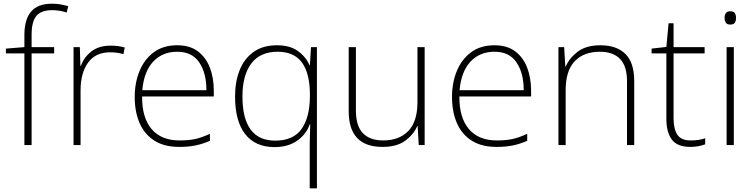

<svg xmlns="http://www.w3.org/2000/svg" viewBox="-20 -878 4080 1039"><path d="M273 -589H151V-93H112V-589H12V-615L112 -623V-689Q112 -772 148 -815Q184 -858 262 -858Q288 -858 309 -854Q330 -850 349 -845L341 -810Q304 -823 262 -823Q203 -823 177 -792Q151 -761 151 -690V-623H273Z M578 -631Q600 -631 619 -628.5Q638 -626 655 -621L648 -585Q630 -590 613.5 -592.5Q597 -595 576 -595Q497 -595 456.5 -539Q416 -483 416 -388V-93H378V-623H412L415 -522H418Q434 -568 474.5 -599.5Q515 -631 578 -631Z M939 -633Q1007 -633 1050.5 -600.5Q1094 -568 1115.5 -512.5Q1137 -457 1137 -387V-356H749Q748 -241 800.5 -179.5Q853 -118 951 -118Q1000 -118 1035.5 -125.5Q1071 -133 1116 -154V-116Q1077 -99 1038.5 -91Q1000 -83 950 -83Q869 -83 815.5 -117Q762 -151 735.5 -212Q709 -273 709 -353Q709 -430 735 -493.5Q761 -557 812 -595Q863 -633 939 -633ZM939 -598Q859 -598 809 -544.5Q759 -491 750 -390H1097Q1097 -483 1058 -540.5Q1019 -598 939 -598Z M1656 -93Q1656 -116 1657 -149Q1658 -182 1659 -205H1656Q1638 -152 1588.5 -117Q1539 -82 1466 -82Q1362 -82 1307 -152Q1252 -222 1252 -356Q1252 -435 1276.5 -497.5Q1301 -560 1351.5 -596.5Q1402 -633 1479 -633Q1549 -633 1592.5 -601.5Q1636 -570 1655 -525H1657L1663 -623H1695V141H1656ZM1469 -117Q1567 -117 1611.5 -179.5Q1656 -242 1657 -355V-366Q1657 -480 1614.5 -539Q1572 -598 1482 -598Q1388 -598 1340 -534.5Q1292 -471 1292 -356Q1292 -238 1336 -177.5Q1380 -117 1469 -117Z M2278 -623V-93H2246L2240 -196H2238Q2219 -151 2173.5 -117Q2128 -83 2050 -83Q1867 -83 1867 -276V-623H1906V-280Q1906 -196 1944 -157Q1982 -118 2053 -118Q2140 -118 2189.5 -169Q2239 -220 2239 -325V-623Z M2656 -633Q2724 -633 2767.5 -600.5Q2811 -568 2832.5 -512.5Q2854 -457 2854 -387V-356H2466Q2465 -241 2517.5 -179.5Q2570 -118 2668 -118Q2717 -118 2752.5 -125.5Q2788 -133 2833 -154V-116Q2794 -99 2755.5 -91Q2717 -83 2667 -83Q2586 -83 2532.5 -117Q2479 -151 2452.5 -212Q2426 -273 2426 -353Q2426 -430 2452 -493.5Q2478 -557 2529 -595Q2580 -633 2656 -633ZM2656 -598Q2576 -598 2526 -544.5Q2476 -491 2467 -390H2814Q2814 -483 2775 -540.5Q2736 -598 2656 -598Z M3229 -633Q3317 -633 3364.5 -586Q3412 -539 3412 -440V-93H3373V-438Q3373 -521 3335 -559.5Q3297 -598 3226 -598Q3139 -598 3090 -546.5Q3041 -495 3041 -390V-93H3002V-623H3033L3039 -519H3042Q3061 -564 3106.5 -598.5Q3152 -633 3229 -633Z M3718 -118Q3741 -118 3760.5 -121Q3780 -124 3796 -130V-97Q3780 -91 3760 -87Q3740 -83 3715 -83Q3646 -83 3616 -122Q3586 -161 3586 -236V-589H3506V-615L3586 -624L3598 -752H3625V-623H3793V-589H3625V-239Q3625 -180 3645.5 -149Q3666 -118 3718 -118Z M3931 -817Q3950 -817 3956.5 -807Q3963 -797 3963 -781Q3963 -765 3956.5 -755Q3950 -745 3931 -745Q3915 -745 3908 -755Q3901 -765 3901 -781Q3901 -797 3908 -807Q3915 -817 3931 -817ZM3951 -623V-93H3912V-623Z"/></svg>

Font: Noto Sans Kannada UI ExtraLight
Style: Regular
Weight: 200
Designer: Jelle Bosma - Monotype Design Team
Foundry: Monotype Imaging Inc.
Version: Version 2.005; ttfautohint (v1.8.4.7-5d5b)